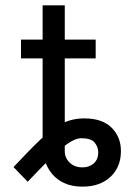

<svg xmlns="http://www.w3.org/2000/svg" viewBox="-20 -696 518 728"><path d="M141.6 -675.8H225.6V-121.1Q226.1 -96.2 245.1 -78.6Q264.2 -61 293 -61.5Q316.4 -61 334.2 -75.4Q352.1 -89.8 352.5 -118.2Q352.1 -139.6 338.6 -155.8Q325.2 -171.9 288.1 -171.9Q274.4 -171.9 256.8 -163.3Q239.3 -154.8 215.8 -135.5Q192.4 -116.2 160.4 -84.5Q128.4 -52.7 85 -6.8L31.2 -62.5Q92.3 -127.9 135.3 -168.7Q178.2 -209.5 216.3 -228.3Q254.4 -247.1 299.8 -247.1Q368.2 -247.1 403.6 -211.4Q439 -175.8 438.5 -122.1Q438.5 -92.8 428.5 -68.4Q418.5 -43.9 399.4 -25.9Q380.4 -7.8 353.5 2Q326.7 11.7 293 11.7Q252 11.7 223.1 -2Q194.3 -15.6 176.3 -38.1Q158.2 -60.5 149.9 -87.6Q141.6 -114.7 141.6 -141.6ZM342.8 -545.9V-474.6H59.6V-545.9Z"/></svg>

Font: Inter V
Style: 
Weight: 400
Designer: Rasmus Andersson
Foundry: rsms
Version: Version 4.000;git-a3f224843